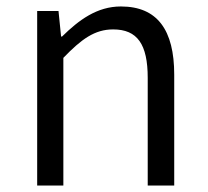

<svg xmlns="http://www.w3.org/2000/svg" viewBox="-20 -574 645 594"><path d="M95 0H176V-395C232 -453 273 -483 330 -483C405 -483 437 -437 437 -333V0H519V-343C519 -481 467 -554 354 -554C280 -554 224 -512 172 -461H169L161 -540H95Z"/></svg>

Font: Noto Sans CJK JP DemiLight
Style: Regular
Weight: 350
Designer: Ryoko NISHIZUKA (kana & ideographs); Paul D. Hunt (Latin, Greek & Cyrillic); Wenlong ZHANG (bopomofo); Sandoll Communica
Foundry: Adobe Systems Incorporated
Version: Version 1.004;PS 1.004;hotconv 1.0.82;makeotf.lib2.5.63406